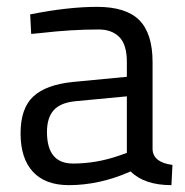

<svg xmlns="http://www.w3.org/2000/svg" viewBox="-20 -530 541 560"><path d="M425 -349V-93Q428 -56 483 -49L480 10Q401 10 361 -30Q271 10 181 10Q112 10 76 -29Q40 -68 40 -141Q40 -214 77 -248.5Q114 -283 193 -291L350 -306V-349Q350 -400 328 -422Q306 -444 268 -444Q188 -444 102 -434L71 -431L68 -488Q178 -510 263 -510Q348 -510 386.5 -471Q425 -432 425 -349ZM117 -145Q117 -53 193 -53Q261 -53 327 -76L350 -84V-249L202 -235Q157 -231 137 -209Q117 -187 117 -145Z"/></svg>

Font: Titillium Web
Style: Regular
Weight: 400
Version: Version 1.002;PS 57.000;hotconv 1.0.70;makeotf.lib2.5.55311